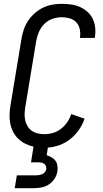

<svg xmlns="http://www.w3.org/2000/svg" viewBox="-20 -763 540 1003"><path d="M57 220 68 153H168Q176 153 184.5 151.5Q193 150 201 146.5Q209 143 214.5 136Q220 129 222 121Q223 113 220 105Q217 97 210.5 92.5Q204 88 196 86.5Q188 85 180 85H142L155 3Q132 -2 111.5 -12.5Q91 -23 75 -38.5Q59 -54 48.5 -74.5Q38 -95 33.5 -118Q29 -141 30 -165.5Q31 -190 35 -214L92 -559Q96 -584 104 -608Q112 -632 126.5 -654Q141 -676 161.5 -694Q182 -712 205 -723Q228 -734 253 -738.5Q278 -743 303 -743Q328 -743 352.5 -739.5Q377 -736 398 -726.5Q419 -717 436.5 -701.5Q454 -686 464 -665.5Q474 -645 477 -620.5Q480 -596 476 -571L475 -565H397L398 -569Q401 -590 396.5 -611Q392 -632 378.5 -646.5Q365 -661 344.5 -667Q324 -673 302 -673Q279 -673 254 -664.5Q229 -656 211 -637.5Q193 -619 183 -595.5Q173 -572 169 -548L112 -203Q109 -185 108.5 -167.5Q108 -150 112 -133.5Q116 -117 124.5 -103Q133 -89 146.5 -79.5Q160 -70 177 -66Q194 -62 212 -62Q234 -62 256.5 -68.5Q279 -75 298.5 -90Q318 -105 331.5 -125Q345 -145 352 -167L422 -143Q412 -114 393 -86Q374 -58 348.5 -37.5Q323 -17 292 -5.5Q261 6 230 8L224 48Q237 52 249.5 59Q262 66 270 77Q278 88 280 102.5Q282 117 280 132Q277 152 265 170.5Q253 189 235.5 200.5Q218 212 197.5 216Q177 220 157 220Z"/></svg>

Font: Iosevka Curly
Style: Italic
Weight: 400
Italic angle: -9°
Monospace: yes
Designer: Belleve Invis
Foundry: Belleve Invis
Version: Version 22.1.2; ttfautohint (v1.8.4)